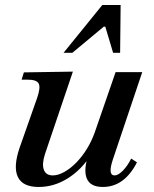

<svg xmlns="http://www.w3.org/2000/svg" viewBox="-20 -730 612 764"><path d="M134 14Q70 14 51 -26Q32 -66 58 -142L128 -341Q142 -382 134 -397.5Q126 -413 90 -413H66L75 -442L270 -445L159 -117Q146 -77 154.5 -54.5Q163 -32 190 -32Q211 -32 235.5 -45.5Q260 -59 283.5 -83Q307 -107 326 -138Q345 -169 357 -203L440 -443H546L429 -95Q408 -32 436 -32Q450 -32 468.5 -50.5Q487 -69 502 -99L525 -84Q475 14 389 14Q339 14 325 -20.5Q311 -55 334 -122L345 -118Q305 -55 250 -20.5Q195 14 134 14ZM233 -520 387 -710H460L458 -520H430L399 -624H393L268 -520Z"/></svg>

Font: Baskervville SemiBold
Style: Italic
Weight: 600
Italic angle: -18°
Version: Version 1.100